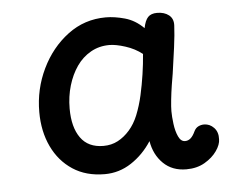

<svg xmlns="http://www.w3.org/2000/svg" viewBox="-39 -921 605 503"><g transform="rotate(-5 264.0 -669.5)"><path d="M61 -645Q61 -705 86.5 -758Q112 -811 156 -844Q200 -877 256 -877Q279 -877 306 -869.5Q333 -862 355 -840Q359 -860 367 -868.5Q375 -877 391 -877Q410 -877 422 -867.5Q434 -858 433 -840Q432 -817 427.5 -783Q423 -749 418 -715Q416 -704 413 -685Q410 -666 408 -647Q406 -628 406 -617Q406 -603 408.5 -583.5Q411 -564 417.5 -550Q424 -536 435 -536Q443 -536 449.5 -541.5Q456 -547 462 -560Q466 -568 473 -571.5Q480 -575 488 -575Q503 -575 514 -563.5Q525 -552 524 -533Q524 -519 512.5 -502.5Q501 -486 480.5 -474Q460 -462 432 -462Q395 -462 371.5 -485Q348 -508 342 -544Q320 -510 288 -489Q256 -468 218 -468Q169 -468 134 -491Q99 -514 80 -554Q61 -594 61 -645ZM141 -647Q141 -598 161 -570Q181 -542 221 -542Q242 -542 259 -551Q276 -560 290 -576Q304 -592 313 -614Q323 -639 329 -666Q335 -693 339 -720Q343 -747 345 -773Q326 -788 301 -796Q276 -804 259 -804Q232 -804 210 -791.5Q188 -779 173 -757.5Q158 -736 149.5 -707.5Q141 -679 141 -647Z"/></g></svg>

Font: Playpen Sans Deva
Style: Regular
Weight: 400
Designer: Pooja Saxena, Gunjan Panchal, Laura Meseguer, Veronika Burian, José Scaglione
Foundry: TypeTogether
Version: Version 2.000